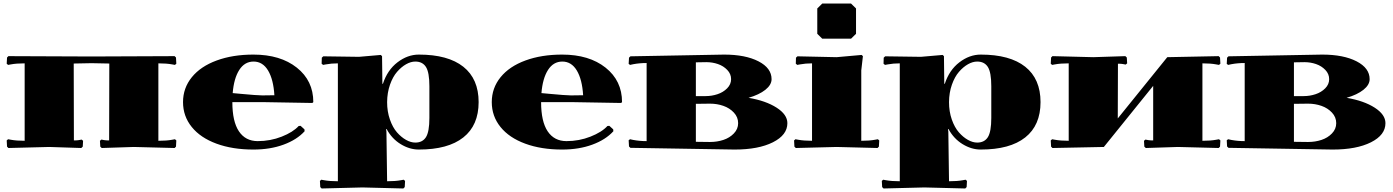

<svg xmlns="http://www.w3.org/2000/svg" viewBox="-20 -840 7913 1091"><path d="M120.1 -480Q73.2 -480 42 -474.1L25.9 -471.2L18.1 -478L20 -513.2L27.8 -521L500 -519L972.2 -521L980 -513.2L981.9 -478L974.1 -471.2L958 -474.1Q926.8 -480 879.9 -480V-40Q926.8 -40 958 -45.9L974.1 -48.8L981.9 -42L980 -6.8L972.2 1L740.2 -4.9L558.1 1L549.8 -6.8L547.9 -40L556.2 -46.9L571.8 -43.9Q581.5 -42 600.1 -42L601.1 -479Q541 -481 500 -481Q459 -481 398.9 -479L399.9 -42Q418.5 -42 428.2 -43.9L443.8 -46.9L452.1 -40L450.2 -6.8L441.9 1L259.8 -4.9L27.8 1L20 -6.8L18.1 -42L25.9 -48.8L42 -45.9Q73.2 -40 120.1 -40Z M1539.1 -298.8Q1533.7 -388.7 1503.2 -439.5Q1472.7 -490.2 1420.9 -490.2Q1370.1 -490.2 1339.6 -442.6Q1309.1 -395 1302.2 -311Q1308.1 -310.5 1350.1 -306.6Q1392.1 -302.7 1423.8 -300.3Q1455.6 -297.9 1470.2 -297.9Q1505.9 -297.9 1539.1 -298.8ZM1754.9 -254.9Q1510.3 -259.8 1470.2 -259.8H1300.3Q1300.3 -149.4 1337.6 -93.8Q1375 -38.1 1444.3 -38.1Q1516.1 -38.1 1580.6 -63.5Q1645 -88.9 1677.2 -124L1688 -125L1710 -105L1710.9 -94.2Q1667 -45.9 1591.3 -18.1Q1515.6 9.8 1419.9 9.8Q1300.8 9.8 1210 -23.7Q1119.1 -57.1 1069.6 -118.4Q1020 -179.7 1020 -259.8Q1020 -339.8 1070.1 -401.4Q1120.1 -462.9 1211.2 -496.3Q1302.2 -529.8 1419.9 -529.8Q1573.2 -529.8 1666.7 -455.6Q1760.3 -381.3 1760.3 -259.8Z M2179.7 -259.8Q2179.7 -206.1 2195.6 -160.9Q2211.4 -115.7 2235.6 -88.1Q2259.8 -60.5 2287.1 -45.2Q2314.5 -29.8 2339.8 -29.8Q2380.9 -29.8 2400.4 -60.5Q2419.9 -91.3 2419.9 -169.9V-350.1Q2419.9 -428.7 2400.4 -459.5Q2380.9 -490.2 2339.8 -490.2Q2314.5 -490.2 2287.4 -474.9Q2260.3 -459.5 2236.1 -431.6Q2211.9 -403.8 2196 -358.6Q2180.2 -313.5 2179.7 -259.8ZM1899.9 -480Q1862.8 -480 1831.5 -474.1L1815.9 -471.2L1807.6 -478L1808.6 -512.2L1816.9 -520L2020 -517.1L2143.6 -527.8L2150.9 -521Q2150.9 -514.2 2151.9 -443.1Q2152.8 -372.1 2152.8 -363.8H2155.8Q2181.2 -441.9 2238.5 -485.8Q2295.9 -529.8 2359.9 -529.8Q2525.9 -529.8 2612.8 -460.7Q2699.7 -391.6 2699.7 -259.8Q2699.7 -127.9 2612.8 -59.1Q2525.9 9.8 2359.9 9.8Q2307.1 9.8 2256.8 -21Q2206.5 -51.8 2176.8 -106.9L2173.8 -106L2175.8 -91.8L2179.7 189.9Q2226.6 189.9 2257.8 184.1L2273.9 181.2L2281.7 188L2279.8 223.1L2272 231L2039.6 225.1L1807.6 231L1799.8 223.1L1797.9 188L1805.7 181.2L1821.8 184.1Q1853 189.9 1899.9 189.9Z M3293.5 -298.8Q3288.1 -388.7 3257.6 -439.5Q3227.1 -490.2 3175.3 -490.2Q3124.5 -490.2 3094 -442.6Q3063.5 -395 3056.6 -311Q3062.5 -310.5 3104.5 -306.6Q3146.5 -302.7 3178.2 -300.3Q3210 -297.9 3224.6 -297.9Q3260.3 -297.9 3293.5 -298.8ZM3509.3 -254.9Q3264.6 -259.8 3224.6 -259.8H3054.7Q3054.7 -149.4 3092 -93.8Q3129.4 -38.1 3198.7 -38.1Q3270.5 -38.1 3335 -63.5Q3399.4 -88.9 3431.6 -124L3442.4 -125L3464.4 -105L3465.3 -94.2Q3421.4 -45.9 3345.7 -18.1Q3270 9.8 3174.3 9.8Q3055.2 9.8 2964.4 -23.7Q2873.5 -57.1 2824 -118.4Q2774.4 -179.7 2774.4 -259.8Q2774.4 -339.8 2824.5 -401.4Q2874.5 -462.9 2965.6 -496.3Q3056.6 -529.8 3174.3 -529.8Q3327.6 -529.8 3421.1 -455.6Q3514.6 -381.3 3514.6 -259.8Z M3934.1 -34.2 4014.2 -33.2Q4054.7 -33.2 4090.3 -44.9Q4126 -56.6 4150.1 -81.8Q4174.3 -106.9 4174.3 -140.1Q4174.3 -174.3 4150.1 -200.2Q4126 -226.1 4090.3 -238.5Q4054.7 -251 4014.2 -251L3934.1 -250ZM3934.1 -293.9H3989.3Q4024.4 -293.9 4056.9 -304.7Q4089.4 -315.4 4111.8 -338.1Q4134.3 -360.8 4134.3 -390.1Q4134.3 -419.9 4112.5 -442.6Q4090.8 -465.3 4059.3 -476.1Q4027.8 -486.8 3994.1 -486.8L3934.1 -485.8ZM3654.3 -481.9Q3614.3 -481.9 3578.1 -475.1L3560.1 -471.2L3552.2 -477.1L3554.2 -512.2L3562 -520L4094.2 -529.8Q4215.8 -529.8 4290 -491.5Q4364.3 -453.1 4364.3 -390.1Q4364.3 -357.9 4329.1 -329.8Q4293.9 -301.8 4233.4 -284.2Q4331.5 -267.6 4392.8 -228.3Q4454.1 -189 4454.1 -140.1Q4454.1 -72.8 4371.8 -31.5Q4289.6 9.8 4154.3 9.8L3562 0L3554.2 -7.8L3552.2 -43L3560.1 -48.8L3578.1 -44.9Q3614.3 -38.1 3654.3 -38.1Z M4624 -792 4652.3 -819.8H4815.9L4844.2 -792V-647.9L4815.9 -620.1H4652.3L4624 -647.9ZM4594.2 -480Q4557.1 -480 4525.9 -474.1L4510.3 -471.2L4502 -478L4502.9 -512.2L4511.2 -520L4733.9 -515.1L4876 -527.8L4883.3 -521Q4874 -446.8 4874 -439.9V-40Q4920.9 -40 4952.1 -45.9L4968.3 -48.8L4976.1 -42L4974.1 -6.8L4966.3 1L4733.9 -4.9L4502 1L4494.1 -6.8L4492.2 -42L4500 -48.8L4516.1 -45.9Q4547.4 -40 4594.2 -40Z M5372.6 -259.8Q5372.6 -206.1 5388.4 -160.9Q5404.3 -115.7 5428.5 -88.1Q5452.6 -60.5 5480 -45.2Q5507.3 -29.8 5532.7 -29.8Q5573.7 -29.8 5593.3 -60.5Q5612.8 -91.3 5612.8 -169.9V-350.1Q5612.8 -428.7 5593.3 -459.5Q5573.7 -490.2 5532.7 -490.2Q5507.3 -490.2 5480.2 -474.9Q5453.1 -459.5 5429 -431.6Q5404.8 -403.8 5388.9 -358.6Q5373 -313.5 5372.6 -259.8ZM5092.8 -480Q5055.7 -480 5024.4 -474.1L5008.8 -471.2L5000.5 -478L5001.5 -512.2L5009.8 -520L5212.9 -517.1L5336.4 -527.8L5343.8 -521Q5343.8 -514.2 5344.7 -443.1Q5345.7 -372.1 5345.7 -363.8H5348.6Q5374 -441.9 5431.4 -485.8Q5488.8 -529.8 5552.7 -529.8Q5718.8 -529.8 5805.7 -460.7Q5892.6 -391.6 5892.6 -259.8Q5892.6 -127.9 5805.7 -59.1Q5718.8 9.8 5552.7 9.8Q5500 9.8 5449.7 -21Q5399.4 -51.8 5369.6 -106.9L5366.7 -106L5368.7 -91.8L5372.6 189.9Q5419.4 189.9 5450.7 184.1L5466.8 181.2L5474.6 188L5472.7 223.1L5464.8 231L5232.4 225.1L5000.5 231L4992.7 223.1L4990.7 188L4998.5 181.2L5014.6 184.1Q5045.9 189.9 5092.8 189.9Z M6532.7 -42V-352.1L6252.4 -4.9L5960.4 1L5952.6 -6.8L5950.7 -42L5958.5 -48.8L5974.6 -45.9Q6005.9 -40 6052.7 -40V-480Q6005.9 -480 5974.6 -474.1L5958.5 -471.2L5950.7 -478L5952.6 -513.2L5960.4 -521L6192.4 -515.1L6374.5 -521L6382.8 -513.2L6384.8 -480L6376.5 -473.1L6360.8 -476.1Q6351.1 -478 6332.5 -478L6331.5 -167L6612.8 -515.1L6904.8 -521L6912.6 -513.2L6914.6 -478L6906.7 -471.2L6890.6 -474.1Q6859.4 -480 6812.5 -480V-40Q6859.4 -40 6890.6 -45.9L6906.7 -48.8L6914.6 -42L6912.6 -6.8L6904.8 1L6672.9 -4.9L6490.7 1L6482.4 -6.8L6480.5 -40L6488.8 -46.9L6504.4 -43.9Q6514.2 -42 6532.7 -42Z M7332.5 -34.2 7412.6 -33.2Q7453.1 -33.2 7488.8 -44.9Q7524.4 -56.6 7548.6 -81.8Q7572.8 -106.9 7572.8 -140.1Q7572.8 -174.3 7548.6 -200.2Q7524.4 -226.1 7488.8 -238.5Q7453.1 -251 7412.6 -251L7332.5 -250ZM7332.5 -293.9H7387.7Q7422.9 -293.9 7455.3 -304.7Q7487.8 -315.4 7510.3 -338.1Q7532.7 -360.8 7532.7 -390.1Q7532.7 -419.9 7511 -442.6Q7489.3 -465.3 7457.8 -476.1Q7426.3 -486.8 7392.6 -486.8L7332.5 -485.8ZM7052.7 -481.9Q7012.7 -481.9 6976.6 -475.1L6958.5 -471.2L6950.7 -477.1L6952.6 -512.2L6960.4 -520L7492.7 -529.8Q7614.3 -529.8 7688.5 -491.5Q7762.7 -453.1 7762.7 -390.1Q7762.7 -357.9 7727.5 -329.8Q7692.4 -301.8 7631.8 -284.2Q7730 -267.6 7791.3 -228.3Q7852.5 -189 7852.5 -140.1Q7852.5 -72.8 7770.3 -31.5Q7688 9.8 7552.7 9.8L6960.4 0L6952.6 -7.8L6950.7 -43L6958.5 -48.8L6976.6 -44.9Q7012.7 -38.1 7052.7 -38.1Z"/></svg>

Font: Yokawerad
Style: Regular
Weight: 500
Designer: gluk
Foundry: gluk
Version: Version 0.79